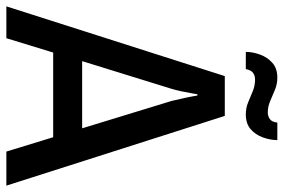

<svg xmlns="http://www.w3.org/2000/svg" viewBox="-165 -727 891 603"><g transform="rotate(90 280.5 -425.5)"><path d="M-1 0 218 -686H343L562 0H455L410 -147H144L99 0ZM171 -238H382L296 -519Q293 -533 288.5 -552Q284 -571 281.5 -585.5Q279 -600 279 -600H275Q275 -600 272.5 -585Q270 -570 266 -551Q262 -532 258 -519ZM142 -752Q142 -774 150.5 -797Q159 -820 176.5 -835.5Q194 -851 223 -851Q243 -851 261 -843.5Q279 -836 296.5 -828.5Q314 -821 332 -821Q344 -821 353 -827.5Q362 -834 364 -851H419Q419 -829 410.5 -805.5Q402 -782 384.5 -767Q367 -752 338 -752Q318 -752 300 -759.5Q282 -767 265 -774Q248 -781 229 -781Q216 -781 207.5 -774.5Q199 -768 196 -752Z"/></g></svg>

Font: Archivo Narrow Medium
Style: Regular
Weight: 500
Designer: Hector Gatti
Foundry: Omnibus-Type
Version: Version 3.002